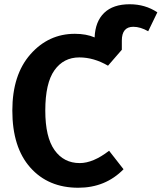

<svg xmlns="http://www.w3.org/2000/svg" viewBox="-20 -867 760 903"><path d="M590 -847Q663 -847 720 -809L677 -720Q640 -741 607 -741Q553 -741 553 -676V-633L488 -558Q421 -597 353 -597Q279 -597 236 -536.5Q193 -476 193 -347Q193 -222 236.5 -161Q280 -100 355 -100Q418 -100 493 -158L561 -71Q476 16 348 16Q207 16 122.5 -79Q38 -174 38 -347Q38 -515 123 -611.5Q208 -708 332 -708Q386 -708 425 -691Q428 -766 470 -806.5Q512 -847 590 -847Z"/></svg>

Font: Fira Sans SemiBold
Style: Regular
Weight: 600
Designer: bBox Type GmbH & Carrois Corporate GbR & Edenspiekermann AG
Foundry: bBox Type GmbH & Carrois Corporate GbR & Edenspiekermann AG
Version: Version 4.301;PS 004.301;hotconv 1.0.88;makeotf.lib2.5.64775